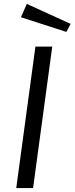

<svg xmlns="http://www.w3.org/2000/svg" viewBox="-20 -961 381 981"><path d="M117 -941 87 -873 319 -798 341 -839ZM161 -723 63 0H149L247 -723Z"/></svg>

Font: United Sans
Style: Italic
Weight: 400
Italic angle: -8°
Designer: Pablo Impallari, Rodrigo Fuenzalida (Modified by Dan O. Williams)
Version: Version 1.000;PS 001.000;hotconv 1.0.88;makeotf.lib2.5.64775